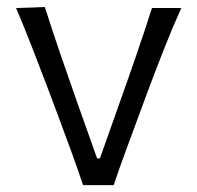

<svg xmlns="http://www.w3.org/2000/svg" viewBox="-20 -540 575 560"><path d="M222.2 0Q206.1 -48.8 187.7 -98.9Q169.4 -148.9 151.9 -195.8L117.7 -287.1Q96.2 -343.8 73.5 -402.1Q50.8 -460.4 26.9 -516.6L110.8 -519.5Q132.3 -451.7 155.3 -384.8Q178.2 -317.9 202.1 -250L263.2 -78.1H271.5L332.5 -250.5Q356.9 -318.8 379.6 -385Q402.3 -451.2 423.3 -516.6H508.8Q482.9 -459.5 460 -401.1Q437 -342.8 415.5 -285.6L381.3 -193.4Q363.3 -144.5 345.7 -96.9Q328.1 -49.3 311.5 0Z"/></svg>

Font: Pinar-DS3-FD Regular
Style: Regular
Weight: 400
Designer: Amin Abedi
Version: Version 3.000